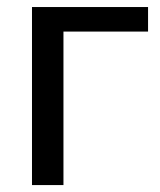

<svg xmlns="http://www.w3.org/2000/svg" viewBox="-20 -534 462 554"><path d="M72.3 -513.7V0H163.1V-442.9H407.2V-513.7Z"/></svg>

Font: Roboto Flex
Style: Regular
Weight: 400
Designer: Berlow after Robertson
Foundry: Google
Version: Version 3.200;gftools[0.9.32]